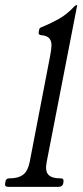

<svg xmlns="http://www.w3.org/2000/svg" viewBox="-46 -724 320 744"><path d="M189 -33Q202 -33 200 -20L199 -13Q196 0 181 0H-14Q-29 0 -26 -13L-25 -20Q-23 -33 -10 -33H-8Q25 -33 43.5 -47Q62 -61 69 -96L148 -506Q153 -531 153.5 -548Q154 -565 145 -575.5Q136 -586 112 -588Q102 -589 104 -600L106 -610Q107 -615 111 -617Q115 -619 121 -621Q152 -634 182.5 -651Q213 -668 242 -699Q247 -704 250 -704H251Q253 -704 253 -703L135 -97Q128 -62 141 -47.5Q154 -33 186 -33Z"/></svg>

Font: Young Serif Light
Style: Italic
Weight: 300
Italic angle: -10.979°
Designer: Bastien Sozeau
Foundry: NBR — Bastien Sozeau
Version: Version 5.001